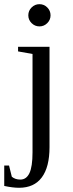

<svg xmlns="http://www.w3.org/2000/svg" viewBox="-49 -682 347 915"><path d="M191.9 -608.9Q191.9 -587.4 176.3 -571.8Q160.6 -556.2 139.2 -556.2Q117.2 -556.2 101.6 -571.8Q85.9 -587.4 85.9 -608.9Q85.9 -630.9 101.6 -646.5Q117.2 -662.1 139.2 -662.1Q160.6 -662.1 176.3 -646.5Q191.9 -630.9 191.9 -608.9ZM187 19Q187 114.3 150.1 163.6Q113.3 212.9 42 212.9Q11.7 212.9 -28.8 204.1V106.9H-5.9L7.3 160.2Q23.4 173.8 47.9 173.8Q76.7 173.8 91.3 143.1Q106 112.3 106 43.9V-424.8L37.1 -437V-459H187Z"/></svg>

Font: Liberation Serif
Style: Regular
Weight: 400
Designer: Steve Matteson
Foundry: Ascender Corporation
Version: Version 2.1.5